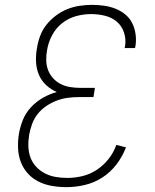

<svg xmlns="http://www.w3.org/2000/svg" viewBox="-20 -763 640 791"><path d="M254 8Q224 8 194.5 3Q165 -2 139.5 -14.5Q114 -27 95 -48Q76 -69 66 -95Q56 -121 54.5 -151Q53 -181 58 -212Q63 -241 74.5 -269.5Q86 -298 108 -321.5Q130 -345 157.5 -360.5Q185 -376 214 -384Q190 -394 170.5 -412Q151 -430 140.5 -454.5Q130 -479 128.5 -507Q127 -535 132 -563Q136 -589 145 -614Q154 -639 171 -660.5Q188 -682 210 -698.5Q232 -715 256.5 -725Q281 -735 307.5 -739Q334 -743 359 -743Q384 -743 408.5 -739.5Q433 -736 455 -727.5Q477 -719 495.5 -704Q514 -689 524.5 -668Q535 -647 538.5 -622.5Q542 -598 538 -573L536 -565H493Q493 -566 494 -568Q495 -570 495 -571Q500 -601 491 -628.5Q482 -656 461.5 -673.5Q441 -691 413 -698Q385 -705 355 -705Q324 -705 293 -696.5Q262 -688 236 -667.5Q210 -647 194.5 -617.5Q179 -588 174 -557Q170 -536 170.5 -514.5Q171 -493 178 -474.5Q185 -456 198.5 -441Q212 -426 229.5 -417Q247 -408 268 -404.5Q289 -401 310 -401H371L365 -363H304Q282 -363 259 -360Q236 -357 213.5 -348.5Q191 -340 170.5 -326Q150 -312 135 -293Q120 -274 112 -251.5Q104 -229 100 -207Q96 -182 97 -158Q98 -134 106 -113Q114 -92 129.5 -75.5Q145 -59 165.5 -48.5Q186 -38 209.5 -34Q233 -30 258 -30Q288 -30 319.5 -37.5Q351 -45 379 -63.5Q407 -82 428 -109Q449 -136 459 -166L499 -156Q485 -119 460.5 -86.5Q436 -54 402 -32Q368 -10 329.5 -1Q291 8 254 8Z"/></svg>

Font: Iosevka Aile Extralight
Style: Italic
Weight: 200
Italic angle: -9°
Designer: Belleve Invis
Foundry: Belleve Invis
Version: Version 31.1.0; ttfautohint (v1.8.4)